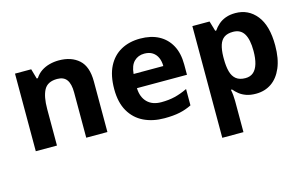

<svg xmlns="http://www.w3.org/2000/svg" viewBox="-95 -810 2072 1305"><g transform="rotate(-15 940.5 -158.0)"><path d="M388 -556Q476 -556 529 -508.5Q582 -461 582 -356V0H433V-319Q433 -378 412 -407.5Q391 -437 345 -437Q277 -437 252 -390.5Q227 -344 227 -257V0H78V-546H192L212 -476H220Q238 -504 264 -521.5Q290 -539 322 -547.5Q354 -556 388 -556Z M960 -556Q1036 -556 1090.5 -527Q1145 -498 1175 -443Q1205 -388 1205 -308V-236H853Q855 -173 890.5 -137Q926 -101 989 -101Q1042 -101 1085 -111.5Q1128 -122 1174 -144V-29Q1134 -9 1089.5 0.5Q1045 10 982 10Q900 10 837 -20.5Q774 -51 738 -113Q702 -175 702 -269Q702 -365 734.5 -428.5Q767 -492 825 -524Q883 -556 960 -556ZM961 -450Q918 -450 889.5 -422Q861 -394 856 -335H1065Q1065 -368 1053.5 -394Q1042 -420 1019 -435Q996 -450 961 -450Z M1630 -556Q1722 -556 1779 -484.5Q1836 -413 1836 -274Q1836 -181 1809 -117.5Q1782 -54 1735 -22Q1688 10 1626 10Q1587 10 1558.5 0Q1530 -10 1510 -26Q1490 -42 1475 -60H1467Q1471 -41 1473 -20.5Q1475 0 1475 20V240H1326V-546H1447L1468 -475H1475Q1490 -497 1511 -515.5Q1532 -534 1561.5 -545Q1591 -556 1630 -556ZM1582 -437Q1543 -437 1520 -421Q1497 -405 1486.5 -372.5Q1476 -340 1475 -291V-275Q1475 -222 1485 -185.5Q1495 -149 1519 -130Q1543 -111 1584 -111Q1618 -111 1640 -130Q1662 -149 1673 -186Q1684 -223 1684 -276Q1684 -356 1659.5 -396.5Q1635 -437 1582 -437Z"/></g></svg>

Font: Noto Sans Armenian
Style: Regular
Weight: 400
Designer: Monotype Design Team
Foundry: Monotype Imaging Inc.
Version: Version 2.007